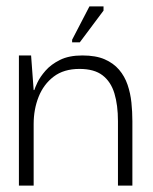

<svg xmlns="http://www.w3.org/2000/svg" viewBox="-20 -579 476 599"><path d="M39 0V-406H77L85 -298H87Q89 -305 97 -322Q105 -339 122 -358.5Q139 -378 167 -392Q195 -406 237 -406Q279 -406 306.5 -394Q334 -382 351.5 -361.5Q369 -341 378 -314.5Q387 -288 390 -259Q393 -230 393 -201V0H348V-201Q348 -251 337 -287.5Q326 -324 300 -344Q274 -364 228 -364Q179 -364 147.5 -340Q116 -316 100.5 -277Q85 -238 85 -192V0ZM229 -447H205V-455L259 -559H303V-546Z"/></svg>

Font: Darker Grotesque
Style: Regular
Weight: 400
Designer: Gabriel Lam
Foundry: TypeRant
Version: Version 1.000;gftools[0.9.28]